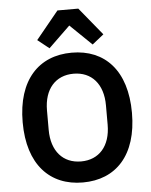

<svg xmlns="http://www.w3.org/2000/svg" viewBox="-62 -1001 836 1064"><g transform="rotate(-5 356.0 -469.0)"><path d="M298 -950 172 -796 236 -745 356 -861 476 -745 540 -796 414 -950ZM356 12C540 12 660 -113 660 -349C660 -585 540 -710 356 -710C173 -710 52 -585 52 -349C52 -113 173 12 356 12ZM356 -105C256 -105 192 -176 192 -295V-403C192 -522 256 -593 356 -593C456 -593 520 -522 520 -403V-295C520 -176 456 -105 356 -105Z"/></g></svg>

Font: IBM Plex Devanagari Medium
Style: Regular
Weight: 600
Designer: Mike Abbink, Paul van der Laan, Pieter van Rosmalen, Erin McLaughlin
Foundry: Bold Monday
Version: Version 1.0